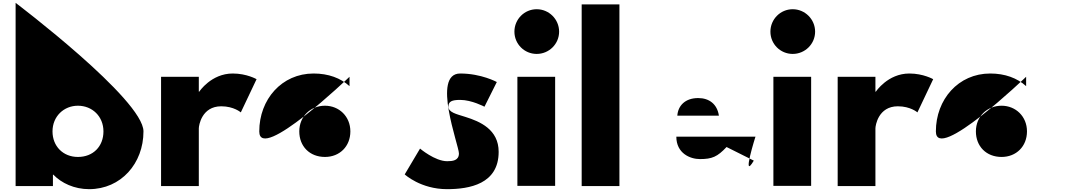

<svg xmlns="http://www.w3.org/2000/svg" viewBox="-20 -1311 7606 1353"><path d="M991 -385C991 -610 90 -1291 90 -1291V0H353V-80H356C413 -21 503 22 608 22C833 22 991 -160 991 -385ZM709 -385C709 -280 637 -205 529 -205C425 -205 350 -280 350 -385C350 -491 430 -566 529 -566C630 -566 709 -491 709 -385Z M1115 0H1381V-406C1381 -426 1401 -562 1539 -562C1628 -562 1677 -519 1677 -519L1788 -753C1788 -753 1719 -793 1620 -793C1468 -793 1384 -665 1384 -665H1381V-770H1115Z M1807 -385C1807 -160 2443 -770 2443 -770V-704C2380 -761 2294 -793 2190 -793C1965 -793 1807 -610 1807 -385ZM2089 -385C2089 -491 2169 -566 2270 -566C2369 -566 2449 -491 2449 -385C2449 -280 2374 -205 2270 -205C2162 -205 2089 -280 2089 -385Z M3223 -793C3020 -793 3214 -286 3214 -230C3214 -179 3169 -175 3131 -175C3045 -175 2940 -264 2940 -264L2832 -82C2832 -82 2944 22 3130 22C3288 22 3494 -14 3494 -241C3494 -399 3362 -455 3260 -487C3194 -508 3140 -519 3140 -560C3140 -596 3164 -607 3223 -607C3304 -607 3394 -559 3394 -559L3481 -733C3481 -733 3372 -793 3223 -793Z M3762 -1246C3675 -1246 3605 -1175 3605 -1088C3605 -1001 3675 -931 3762 -931C3849 -931 3920 -1001 3920 -1088C3920 -1175 3849 -1246 3762 -1246ZM3626 -770H3892V-1H3626Z M4079 0H4345V-1280H4079Z M5304 -348C5306 -357 5203 -30 5292 -179L5100 -275C5035 -206 4998 -190 4912 -190C4844 -190 4746 -230 4746 -348ZM4753 -496C4758 -566 4808 -620 4900 -620C4978 -620 5034 -577 5046 -496Z M5566 -1246C5479 -1246 5409 -1175 5409 -1088C5409 -1001 5479 -931 5566 -931C5653 -931 5724 -1001 5724 -1088C5724 -1175 5653 -1246 5566 -1246ZM5430 -770H5696V-1H5430Z M5883 0H6149V-406C6149 -426 6169 -562 6307 -562C6396 -562 6445 -519 6445 -519L6556 -753C6556 -753 6487 -793 6388 -793C6236 -793 6152 -665 6152 -665H6149V-770H5883Z M6575 -385C6575 -160 7211 -770 7211 -770V-704C7148 -761 7062 -793 6958 -793C6733 -793 6575 -610 6575 -385ZM6857 -385C6857 -491 6937 -566 7038 -566C7137 -566 7217 -491 7217 -385C7217 -280 7142 -205 7038 -205C6930 -205 6857 -280 6857 -385Z"/></svg>

Font: Hussar Dziwak
Style: Regular
Weight: 400
Version: Version 1.022